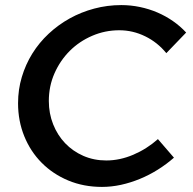

<svg xmlns="http://www.w3.org/2000/svg" viewBox="-20 -727 759 755"><path d="M457 -707Q494 -707 530 -699.5Q566 -692 598.8 -678Q631.5 -664 660.2 -644Q689 -624 712 -599L634 -518Q599.5 -560.5 551 -584.2Q502.5 -608 449 -608Q393 -608 342.5 -586.2Q292 -564.5 254.2 -526.8Q216.5 -489 194.2 -438.5Q172 -388 172 -330Q172 -281 189 -238.2Q206 -195.5 236 -164Q266 -132.5 307.5 -114.2Q349 -96 398 -96Q451 -96 504 -118.5Q557 -141 601 -180L664 -107Q634.5 -81 600.5 -59.8Q566.5 -38.5 530 -23.5Q493.5 -8.5 455.8 -0.2Q418 8 381 8Q309 8 248.5 -17.2Q188 -42.5 144 -86.8Q100 -131 75.5 -191.2Q51 -251.5 51 -321Q51 -375 65.8 -424.2Q80.5 -473.5 107.2 -516.5Q134 -559.5 171.5 -594.5Q209 -629.5 254 -654.5Q299 -679.5 350.5 -693.2Q402 -707 457 -707Z"/></svg>

Font: Argentum Sans
Style: Italic
Weight: 400
Italic angle: -11.3099°
Designer: Julieta Ulanovsky, Owen Earl, Rasmus Andersson, Cristiano Sobral
Foundry: The Argentum Sans Project Authors
Version: Version 3.131; ttfautohint (v1.8.4.7-5d5b-dirty)